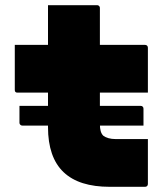

<svg xmlns="http://www.w3.org/2000/svg" viewBox="-20 -720 640 740"><path d="M55 -312H522Q527 -312 530 -309Q533 -306 533 -301Q533 -285 533 -269Q533 -253 533 -236H66Q63 -236 60.5 -237.5Q58 -239 56.5 -241.5Q55 -244 55 -247Q55 -264 55 -280Q55 -296 55 -312ZM37 -547H539Q544 -547 547 -544Q550 -541 550 -536Q550 -513 550 -481Q550 -449 550 -417.5Q550 -386 550 -363H48Q45 -363 43 -363.5Q41 -364 39.5 -365.5Q38 -367 37.5 -369Q37 -371 37 -374Q37 -397 37 -428.5Q37 -460 37 -492Q37 -524 37 -547ZM550 -184Q550 -141 550 -97.5Q550 -54 550 -11Q550 -6 547 -3Q544 0 539 0Q536 0 521.5 0Q507 0 485 0Q463 0 441.5 0Q420 0 403 0Q344 0 299.5 -14Q255 -28 225 -56.5Q195 -85 180 -128.5Q165 -172 165 -230Q165 -277 165 -324Q165 -371 165 -418Q165 -465 165 -512Q165 -559 165 -606Q165 -629 165 -653.5Q165 -678 165 -700Q212 -700 259.5 -700Q307 -700 354 -700Q358 -700 360 -698.5Q362 -697 363.5 -695Q365 -693 365 -689Q365 -633 365 -577Q365 -521 365 -465Q365 -409 365 -353.5Q365 -298 365 -242Q365 -226 368 -215Q371 -204 378 -197Q386 -191 398 -187.5Q410 -184 426 -184Q443 -184 460.5 -184Q478 -184 495.5 -184Q513 -184 530 -184Z"/></svg>

Font: Recursive Monospace Black
Style: Regular
Weight: 900
Version: Version 1.047